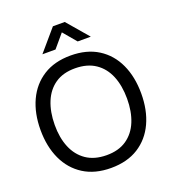

<svg xmlns="http://www.w3.org/2000/svg" viewBox="-168 -1067 1067 1204"><g transform="rotate(-20 366.0 -465.0)"><path d="M203.5 -802.5 325.5 -945H404.5L526.5 -802.5H439L365 -890L291 -802.5ZM366 15Q258.5 15 183.5 -32.5Q108.5 -80 69.2 -164.5Q30 -249 30 -360Q30 -471 69.2 -555.5Q108.5 -640 183.5 -687.5Q258.5 -735 366 -735Q474 -735 549 -687.5Q624 -640 663 -555.5Q702 -471 702 -360Q702 -249 663 -164.5Q624 -80 549 -32.5Q474 15 366 15ZM366 -70Q446.5 -69.5 500.2 -106.2Q554 -143 580.8 -208.5Q607.5 -274 607.5 -360Q607.5 -446.5 580.8 -511.5Q554 -576.5 500.2 -613Q446.5 -649.5 366 -650Q285.5 -650.5 232.2 -614Q179 -577.5 152 -512Q125 -446.5 124.5 -360Q124 -274 151 -209Q178 -144 231.8 -107.2Q285.5 -70.5 366 -70Z"/></g></svg>

Font: Manrope ExtraLight Medium
Style: Regular
Weight: 500
Version: Version 4.504